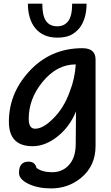

<svg xmlns="http://www.w3.org/2000/svg" viewBox="-20 -819 610 1052"><path d="M503.6 -19.5Q503.6 90.8 423.1 156.4Q353.3 213.3 260 213.3Q187.2 213.3 135.4 188.2Q84.1 163.1 84.1 128.2Q84.1 66.7 135.9 66.7Q172.3 66.7 180 101Q210.8 124.6 266.2 124.6Q316.4 124.6 351.3 91.8Q394.9 50.3 394.9 -30.3L396.4 -208.7Q362.1 -123.6 293.3 -69.7Q227.2 -17.9 158.5 -17.9Q28.7 -17.9 28.7 -151.8Q28.7 -304.1 135.9 -423.6Q253.8 -554.9 431.3 -554.9Q503.6 -554.9 503.6 -493.3ZM172.8 -113.8Q214.9 -113.8 268.2 -166.2Q330.3 -225.6 363.1 -319.5Q390.3 -388.7 394.9 -464.6V-466.2Q291.8 -466.2 213.3 -370.3Q137.4 -278.5 137.4 -168.2Q137.4 -113.8 171.8 -113.8ZM454.4 -799Q454.4 -756.9 444.1 -722.6Q433.8 -688.2 414.9 -664.6Q392.8 -638.5 365.1 -625.6Q337.4 -612.8 293.8 -612.8Q253.8 -612.8 223.8 -626.2Q193.8 -639.5 173.3 -664.6Q153.3 -688.7 143.1 -723.1Q132.8 -757.4 132.8 -799H211.8Q211.8 -732.8 232.3 -703.8Q252.8 -674.9 293.8 -674.9Q332.3 -674.9 353.8 -703.3Q375.4 -731.8 375.4 -799Z"/></svg>

Font: Myanmar Handwriting
Style: Regular
Weight: 400
Designer: Khon Soe Zaw Thu
Foundry: PaOh Unicode khonsoezawthu@gmail.com and @hotmail.com
Version: Version 1.30 November 9, 2016